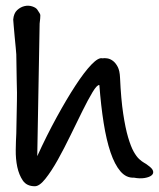

<svg xmlns="http://www.w3.org/2000/svg" viewBox="-20 -645 552 667"><path d="M101.1 2Q72.8 2 59.3 -17.8Q45.9 -37.6 40 -65.2Q34.2 -92.8 34.7 -124.8Q35.2 -156.7 36.6 -181.2Q38.1 -272.9 38.8 -294.9Q39.6 -316.9 38.1 -363.3Q37.6 -417.5 36.6 -456.1Q36.6 -460.9 34.7 -478.8Q32.7 -496.6 31 -517.1Q29.3 -537.6 27.6 -555.4Q25.9 -573.2 25.9 -577.1Q27.8 -599.1 39.6 -609.9Q51.3 -620.6 65.2 -623.8Q79.1 -627 91.8 -622.8Q104.5 -618.7 109.4 -611.8Q114.7 -603 117.4 -599.4Q120.1 -595.7 120.1 -591.3Q120.1 -586.9 119.6 -580.6Q119.1 -574.2 117.7 -563L109.4 -102.5Q142.1 -174.3 176.8 -237.5Q211.4 -300.8 242.2 -347.9Q272.9 -395 297.6 -420.7Q322.3 -446.3 335.9 -442.4Q343.3 -443.8 353.3 -442.1Q363.3 -440.4 372.6 -433.3Q381.8 -426.3 388.9 -412.8Q396 -399.4 397 -375Q400.4 -299.8 408 -250Q415.5 -200.2 425 -168Q434.6 -135.7 444.3 -118.4Q454.1 -101.1 463.4 -92.5Q472.7 -84 480.2 -79.8Q487.8 -75.7 493.7 -70.8Q509.3 -60.1 511.7 -51Q514.2 -42 506.3 -35.6Q498.5 -29.3 482.2 -26.6Q465.8 -23.9 445.3 -27.8Q418.5 -26.4 398.4 -49.8Q378.4 -73.2 364 -115.7Q349.6 -158.2 340.1 -218Q330.6 -277.8 325.2 -349.6Q316.9 -350.6 301.3 -324.5Q285.6 -298.3 266.4 -259.5Q247.1 -220.7 224.9 -174.8Q202.6 -128.9 180.7 -89.6Q158.7 -50.3 137.9 -24.2Q117.2 2 101.1 2Z"/></svg>

Font: AKL 022
Style: Regular
Weight: 400
Designer: AKL
Foundry: AKL
Version: Version 2.053;August 19, 2024;FontCreator 13.0.0.2675 64-bit